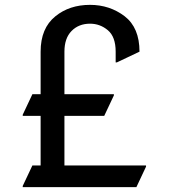

<svg xmlns="http://www.w3.org/2000/svg" viewBox="-20 -767 692 787"><path d="M73.2 0V-4.9L112.8 -88.9H146.5V-292H73.2V-296.9L112.8 -380.9H146.5V-555.2Q146.5 -651.4 207 -700.2Q264.6 -747.1 349.1 -747.1Q429.7 -747.1 491.2 -700.2Q551.8 -653.3 551.8 -555.2L459 -511.2H454.1V-555.2Q454.1 -616.2 422.1 -643.1Q390.1 -669.9 349.1 -669.9Q302.7 -669.9 273.4 -640.1Q244.1 -610.4 244.1 -555.2V-380.9H446.8V-376L407.2 -292H244.1V-88.9H578.6V-84L539.1 0Z"/></svg>

Font: Nova Round
Style: Book
Weight: 400
Version: Version 2.000